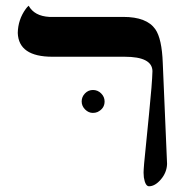

<svg xmlns="http://www.w3.org/2000/svg" viewBox="-20 -637 675 670"><path d="M345 -283Q345 -258 320 -246Q313 -243 304 -243Q289 -243 277 -255Q265 -267 265 -283Q265 -299 276.5 -311Q288 -323 304.5 -323Q321 -323 333 -311Q345 -299 345 -283ZM512 -389Q511 -439 415 -439H163Q45 -439 42 -522Q43 -569 70 -606Q75 -613 80 -617Q100 -581 152 -578Q167 -578 182 -578H410Q492 -578 522 -535Q545 -502 548 -417L563 -65Q562 -35 541.5 -11Q521 13 500 13Q487 13 482 -18Q481 -26 481 -34.5Q481 -43 483 -67Q489 -130 500 -238.5Q511 -347 512 -389Z"/></svg>

Font: Cardo
Style: Regular
Weight: 400
Designer: David J. Perry
Foundry: David J. Perry
Version: Version 1.0451